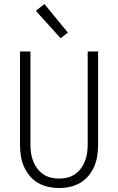

<svg xmlns="http://www.w3.org/2000/svg" viewBox="-20 -927 590 959"><path d="M275 12Q247 12 220 6Q193 0 169 -14Q145 -28 127.5 -49.5Q110 -71 99 -96.5Q88 -122 84 -149.5Q80 -177 80 -205V-670H132V-205Q132 -184 135 -163Q138 -142 145.5 -122.5Q153 -103 165.5 -86Q178 -69 195.5 -57Q213 -45 233.5 -40Q254 -35 275 -35Q296 -35 316.5 -40Q337 -45 354.5 -57Q372 -69 384.5 -86Q397 -103 404.5 -122.5Q412 -142 415 -163Q418 -184 418 -205V-670H470V-205Q470 -177 466 -149.5Q462 -122 451 -96.5Q440 -71 422.5 -49.5Q405 -28 381 -14Q357 0 330 6Q303 12 275 12ZM283 -736 159 -873 202 -907 319 -764Z"/></svg>

Font: Lode Dark Term
Style: Regular
Weight: 400
Monospace: yes
Designer: Belleve Invis
Foundry: Belleve Invis
Version: Version 29.2.0